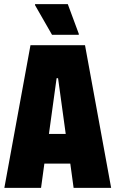

<svg xmlns="http://www.w3.org/2000/svg" viewBox="-20 -906 557 926"><path d="M1 0 127 -688H390L516 0H335L319 -117H194L178 0ZM216 -260H297L260 -529H253ZM231 -738 149 -881V-886H307L360 -743V-738Z"/></svg>

Font: Saira Condensed Black
Style: Regular
Weight: 900
Width: 3
Designer: Hector Gatti with collaboration of the Omnibus-Type team
Foundry: Omnibus-Type
Version: Version 1.101